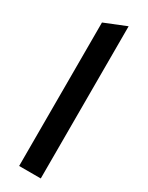

<svg xmlns="http://www.w3.org/2000/svg" viewBox="-203 -803 645 838"><g transform="rotate(30 119.5 -383.5)"><path d="M65 -723 174 -767V0H65Z"/></g></svg>

Font: LT Superior Semi-bold
Style: Regular
Weight: 600
Designer: Daniel Lyons
Foundry: LyonsType
Version: Version 1.0